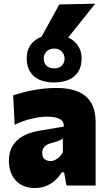

<svg xmlns="http://www.w3.org/2000/svg" viewBox="-20 -980 564 1014"><path d="M163.5 13Q119.5 13 89 -5.8Q58.5 -24.5 42.8 -57Q27 -89.5 27 -130Q27 -173.5 42.5 -202.2Q58 -231 82.2 -248.8Q106.5 -266.5 133.5 -275.8Q160.5 -285 183.5 -289L317 -311.5Q318 -330 308 -341.5Q298 -353 277.5 -358.5Q257 -364 227 -364Q210 -364 189.8 -361.2Q169.5 -358.5 147.2 -353.2Q125 -348 102.5 -340Q80 -332 57.5 -321L49.5 -476.5Q68.5 -482.5 93 -489.5Q117.5 -496.5 147 -502.2Q176.5 -508 210 -511.8Q243.5 -515.5 280 -515.5Q344.5 -515.5 390.5 -496.8Q436.5 -478 460.8 -438Q485 -398 485 -334Q485 -308.5 485 -273Q485 -237.5 485 -211.5V-177.5Q485 -137.5 485 -93.2Q485 -49 485 0H331L318.5 -70H306Q293 -48 273 -29.2Q253 -10.5 225.8 1.2Q198.5 13 163.5 13ZM246 -129Q258 -129 270.2 -134.8Q282.5 -140.5 293.2 -151Q304 -161.5 312 -175.5V-249Q307 -244.5 300.2 -240.8Q293.5 -237 281.2 -233Q269 -229 248 -223.5Q235.5 -220.5 225.2 -213.8Q215 -207 209 -196.8Q203 -186.5 203 -171.5Q203 -149 216.5 -139Q230 -129 246 -129ZM265.5 -544.5Q222 -544.5 189.5 -558.5Q157 -572.5 139 -601Q121 -629.5 121 -672.5Q121 -730 160.8 -763.5Q200.5 -797 266.5 -797Q310 -797 342.5 -781Q375 -765 393 -737Q411 -709 411 -672.5Q411 -629 393 -600.8Q375 -572.5 342.2 -558.5Q309.5 -544.5 265.5 -544.5ZM265.5 -619Q291.5 -619 306.2 -632.8Q321 -646.5 321 -671.5Q321 -692 306.2 -707.8Q291.5 -723.5 266.5 -723.5Q241 -723.5 226 -708.2Q211 -693 211 -671.5Q211 -646.5 225.8 -632.8Q240.5 -619 265.5 -619ZM175.5 -743Q205 -797 234.5 -850Q264 -903 293 -956.5L483 -960.5Q453 -923 423.8 -886.5Q394.5 -850 366.5 -814.8Q338.5 -779.5 310.5 -745Z"/></svg>

Font: Commissioner Thin ExtraBold
Style: Regular
Weight: 800
Version: Version 1.000